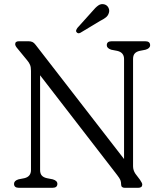

<svg xmlns="http://www.w3.org/2000/svg" viewBox="-20 -897 782 917"><path d="M254 -19Q254 0 230.5 0H70.5Q47 0 47 -19Q47 -34 68.5 -40.5L96.5 -46Q128 -53.5 128 -85V-558.5Q128 -576.5 123.5 -587.2Q119 -598 110.5 -608L65 -663.5Q52.5 -677.5 52.5 -686Q52.5 -700 70.5 -700H115.5Q127 -700 134.8 -696.5Q142.5 -693 150 -683L572.5 -137.5V-615Q572.5 -646.5 540 -654L511.5 -659.5Q490 -666.5 490 -681Q490 -700 513.5 -700H673.5Q697 -700 697 -681Q697 -666 675 -659.5L647 -654Q631.5 -650.5 623.5 -641.5Q615.5 -632.5 615.5 -615V-103Q615.5 -84 626.5 -67.5L648.5 -38.5Q659.5 -22.5 659.5 -16Q659.5 0 640 0H576Q558.5 0 558.5 -16Q558.5 -28 555 -36.8Q551.5 -45.5 539.5 -61L171.5 -537.5V-85Q171.5 -67.5 179.8 -58.5Q188 -49.5 204 -46L232 -40.5Q254 -34 254 -19ZM420 -842Q436 -861.5 449.5 -871Q463 -880.5 479 -876Q492 -872 498 -860Q504 -848 500 -835.5Q496 -822 485.5 -813.8Q475 -805.5 458 -797L364 -740.5Q352.5 -734.5 346 -743Q342 -747.5 344 -753Q346 -758.5 349.5 -763.5Z"/></svg>

Font: Fraunces 72pt SuperSoft Light
Style: Regular
Weight: 300
Version: Version 1.000;[0bf87f6ff]